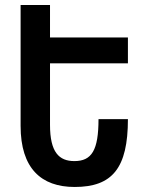

<svg xmlns="http://www.w3.org/2000/svg" viewBox="-20 -734 581 764"><path d="M62 -714V-233C62 -64 144 10 277 10C427 10 489 -65 489 -260H372C372 -136 345 -93 276 -93C215 -93 179 -128 179 -237V-482H489V-585H179V-714Z"/></svg>

Font: Noto Sans Armenian ExtraCondensed SemiBold
Style: Regular
Weight: 600
Width: 2
Designer: Monotype Design Team
Foundry: Monotype Imaging Inc.
Version: Version 2.008